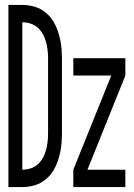

<svg xmlns="http://www.w3.org/2000/svg" viewBox="-20 -755 540 775"><path d="M14 0V-735H70Q95 -735 119.5 -728Q144 -721 164 -704.5Q184 -688 196.5 -666.5Q209 -645 216.5 -620.5Q224 -596 227 -571Q230 -546 230 -521V-215Q230 -189 227 -164Q224 -139 216.5 -114.5Q209 -90 196.5 -68.5Q184 -47 164 -30.5Q144 -14 119.5 -7Q95 0 70 0ZM70 -70Q87 -70 103 -75Q119 -80 132 -91.5Q145 -103 153 -117.5Q161 -132 165.5 -148.5Q170 -165 172 -181.5Q174 -198 174 -215V-521Q174 -537 172 -553.5Q170 -570 165.5 -586.5Q161 -603 153 -617.5Q145 -632 132 -643.5Q119 -655 103 -660Q87 -665 70 -665ZM276 0V-70L429 -450H276V-520H486V-450L333 -70H486V0Z"/></svg>

Font: Iosevka Custom
Style: Regular
Weight: 400
Monospace: yes
Designer: Belleve Invis
Foundry: Belleve Invis
Version: Version 32.5.0; ttfautohint (v1.8.4)